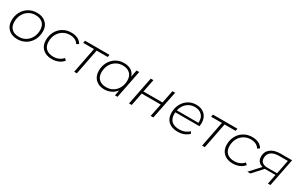

<svg xmlns="http://www.w3.org/2000/svg" viewBox="169 -1667 4414 2853"><g transform="rotate(30 2376.0 -240.0)"><path d="M51 -196Q51 -278 86 -343Q121 -408 184 -446Q247 -484 326 -484Q423 -484 480.5 -430Q538 -376 538 -284Q538 -202 502.5 -136.5Q467 -71 404.5 -33.5Q342 4 263 4Q166 4 108.5 -50.5Q51 -105 51 -196ZM492 -282Q492 -358 447.5 -400.5Q403 -443 322 -443Q258 -443 206.5 -411Q155 -379 126 -323.5Q97 -268 97 -199Q97 -122 141.5 -80Q186 -38 267 -38Q331 -38 382 -69Q433 -100 462.5 -156Q492 -212 492 -282Z M639 -196Q639 -278 674 -343.5Q709 -409 772 -446.5Q835 -484 915 -484Q979 -484 1025 -461.5Q1071 -439 1097 -394L1059 -371Q1016 -443 912 -443Q847 -443 795 -411Q743 -379 714 -324Q685 -269 685 -199Q685 -122 730 -80Q775 -38 858 -38Q906 -38 948 -56.5Q990 -75 1018 -108L1050 -82Q1019 -41 967 -18.5Q915 4 855 4Q755 4 697 -50.5Q639 -105 639 -196Z M1560 -439H1371L1285 0H1239L1325 -439H1140L1148 -480H1568Z M2078 -480 1983 0H1939L1957 -94Q1922 -48 1870 -22Q1818 4 1755 4Q1661 4 1604.5 -50Q1548 -104 1548 -196Q1548 -278 1583 -343.5Q1618 -409 1680 -446.5Q1742 -484 1819 -484Q1894 -484 1942.5 -452Q1991 -420 2009 -361L2032 -480ZM1989 -282Q1989 -358 1944.5 -400.5Q1900 -443 1819 -443Q1755 -443 1703.5 -411Q1652 -379 1623 -323.5Q1594 -268 1594 -199Q1594 -122 1638.5 -80Q1683 -38 1764 -38Q1828 -38 1879 -69Q1930 -100 1959.5 -156Q1989 -212 1989 -282Z M2275 -480H2321L2277 -261H2604L2648 -480H2694L2597 0H2551L2596 -221H2270L2226 0H2180Z M2842 -230Q2840 -210 2840 -200Q2840 -121 2885 -79.5Q2930 -38 3017 -38Q3068 -38 3110.5 -55Q3153 -72 3182 -102L3203 -70Q3171 -35 3121 -15.5Q3071 4 3014 4Q2911 4 2853 -49.5Q2795 -103 2795 -198Q2795 -279 2829 -344Q2863 -409 2922.5 -446.5Q2982 -484 3057 -484Q3151 -484 3206 -430.5Q3261 -377 3261 -283Q3261 -261 3256 -230ZM2847 -266H3217Q3218 -274 3218 -290Q3218 -362 3173.5 -403Q3129 -444 3056 -444Q2978 -444 2921.5 -395.5Q2865 -347 2847 -266Z M3755 -439H3566L3480 0H3434L3520 -439H3335L3343 -480H3763Z M3743 -196Q3743 -278 3778 -343.5Q3813 -409 3876 -446.5Q3939 -484 4019 -484Q4083 -484 4129 -461.5Q4175 -439 4201 -394L4163 -371Q4120 -443 4016 -443Q3951 -443 3899 -411Q3847 -379 3818 -324Q3789 -269 3789 -199Q3789 -122 3834 -80Q3879 -38 3962 -38Q4010 -38 4052 -56.5Q4094 -75 4122 -108L4154 -82Q4123 -41 4071 -18.5Q4019 4 3959 4Q3859 4 3801 -50.5Q3743 -105 3743 -196Z M4701 -480 4606 0H4563L4596 -167H4439Q4422 -167 4414 -167L4262 0H4210L4370 -174Q4322 -186 4297.5 -218Q4273 -250 4273 -300Q4273 -384 4335 -432Q4397 -480 4504 -480ZM4445 -201H4604L4651 -440H4502Q4415 -440 4367 -403.5Q4319 -367 4319 -300Q4319 -201 4445 -201Z"/></g></svg>

Font: Montserrat Ace
Style: Light Italic
Weight: 300
Italic angle: -11.3°
Designer: Julieta Ulanovsky
Foundry: Julieta Ulanovsky
Version: Version 1